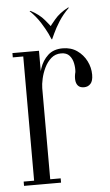

<svg xmlns="http://www.w3.org/2000/svg" viewBox="-49 -679 408 713"><g transform="rotate(-5 155.0 -322.5)"><path d="M104.4 -145.2V-375.1Q104.4 -401.9 113.8 -429.8Q123.1 -457.8 143.8 -477.1Q164.5 -496.4 198.8 -496.4Q230.1 -496.4 252.5 -480.6Q274.9 -464.9 287.2 -440.6Q299.6 -416.2 299.6 -389.4Q299.6 -366.1 290.1 -355.8Q280.6 -345.4 265.6 -345.4Q250.8 -345.4 243.4 -353.6Q236.1 -361.8 235.2 -375.4Q234.2 -389.1 238.4 -404.6Q239.9 -420.1 236.4 -437.2Q233 -454.4 222.5 -466.3Q212 -478.2 191.4 -478.2Q169.8 -478.2 154.4 -464.8Q139 -451.2 129.4 -431.3Q119.8 -411.4 115.2 -390.6Q110.6 -369.9 110.6 -356V-145.2ZM50.6 0V-495H110.6V0ZM110.6 0V-16H149.6V0ZM11.6 0V-16H50.6V0ZM11.6 -479V-495H50.6V-479ZM231.6 -645.2 235.5 -644.9Q212 -622 196.4 -597.3Q180.9 -572.6 172.9 -554.8Q165 -537 163 -533.4H161L160.4 -580.2Q162.4 -583.9 181 -606.1Q199.6 -628.4 231.6 -645.2ZM92.4 -645.2Q124.4 -628.4 143 -606.1Q161.6 -583.9 163.6 -580.2L163 -533.4H161Q160 -537 151.6 -554.8Q143.1 -572.6 127.6 -597.3Q112 -622 88.5 -644.9Z"/></g></svg>

Font: Emberly Black
Style: Regular
Weight: 900
Designer: Rajesh Rajput
Foundry: Rajesh Rajput
Version: Version 1.000